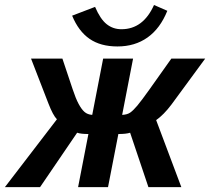

<svg xmlns="http://www.w3.org/2000/svg" viewBox="-65 -769 863 789"><path d="M298.3 -218.3Q267.1 -218.3 252 -223.6L99.6 0H-44.9L168.9 -278.8Q152.8 -294.9 133.8 -344.2L62.5 -528.3H191.4L233.4 -402.8Q246.1 -364.3 258.1 -342Q270 -319.8 282.2 -309.1Q294.4 -298.3 314 -296.9L358.9 -528.3H481.9L437 -296.9Q458 -297.9 470.2 -306.4Q482.4 -314.9 499.3 -335Q516.1 -355 548.8 -400.9L639.2 -528.3H778.3L639.2 -338.9Q607.9 -297.4 576.7 -275.4L680.2 0H544.9L469.7 -223.6Q453.6 -218.3 421.4 -218.3L378.9 0H255.9ZM417.5 -578.1Q348.1 -578.1 303 -609.4Q257.8 -640.6 231.4 -704.6L325.7 -740.7Q347.2 -690.4 373.3 -669.7Q399.4 -648.9 434.1 -648.9Q523.4 -648.9 567.9 -748.5L622.6 -724.6Q593.3 -651.9 541.3 -615Q489.3 -578.1 417.5 -578.1Z"/></svg>

Font: Liberation Sans
Style: Bold Italic
Weight: 700
Italic angle: -12°
Designer: Steve Matteson
Foundry: Ascender Corporation
Version: Version 2.1.5